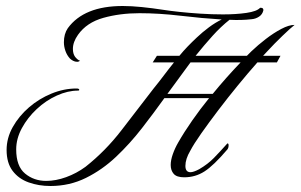

<svg xmlns="http://www.w3.org/2000/svg" viewBox="-20 -589 1002 640"><path d="M148 31Q109 31 75.5 19Q42 7 22 -19.5Q2 -46 2 -89Q2 -129 22.5 -165.5Q43 -202 76.5 -231Q110 -260 151.5 -277Q193 -294 235 -294Q243 -294 244 -290.5Q245 -287 240 -287Q206 -287 169.5 -270.5Q133 -254 102.5 -225.5Q72 -197 53 -162Q34 -127 34 -91Q34 -35 63.5 -10.5Q93 14 134 14Q166 14 200.5 1.5Q235 -11 265 -33Q332 -86 385 -155Q438 -224 492 -294Q510 -316 526.5 -338Q543 -360 560 -381H489L503 -403H578Q591 -419 605.5 -434Q620 -449 636 -464Q655 -482 676.5 -498Q698 -514 719 -524Q654 -528 582 -536.5Q510 -545 445 -545Q380 -545 324.5 -529.5Q269 -514 240 -473Q223 -449 223 -426Q223 -410 230 -400Q233 -396 238 -391.5Q243 -387 247 -387Q243 -383 237 -383Q230 -383 223.5 -386.5Q217 -390 213 -394Q203 -405 198 -419.5Q193 -434 193 -448Q193 -476 206 -495Q260 -569 389 -569Q418 -569 452.5 -565.5Q487 -562 526 -556Q545 -553 577 -549.5Q609 -546 647.5 -543.5Q686 -541 723 -541Q767 -541 801.5 -546Q836 -551 847 -563H850Q858 -563 858 -555Q855 -541 843.5 -533.5Q832 -526 819 -525Q802 -523 783.5 -522.5Q765 -522 745 -523Q716 -500 688.5 -469.5Q661 -439 632 -403H803Q811 -411 818 -418Q840 -439 866 -459Q892 -479 917.5 -492.5Q943 -506 962 -506Q949 -496 921.5 -469.5Q894 -443 871 -418Q864 -411 857 -403H915L903 -381H838Q807 -346 773 -304.5Q739 -263 707.5 -221.5Q676 -180 651 -144.5Q626 -109 614 -86Q598 -59 598 -36Q598 -15 615 -15Q625 -15 644 -25Q673 -42 693 -62.5Q713 -83 738 -111Q742 -111 742 -105Q742 -96 738 -91Q692 -37 661.5 -17.5Q631 2 594 2Q569 2 559 -9.5Q549 -21 549 -39Q549 -55 556 -75Q563 -95 574 -114Q594 -149 620.5 -187Q647 -225 677 -262H528Q493 -213 453 -161.5Q413 -110 367 -66.5Q321 -23 266.5 4Q212 31 148 31ZM538 -276H689Q711 -303 734.5 -329.5Q758 -356 782 -381H615Q600 -361 582 -336Z"/></svg>

Font: Luxurious Script
Style: Regular
Weight: 400
Designer: Robert E. Leuschke
Foundry: Robert E. Leuschke
Version: Version 1.010; ttfautohint (v1.8.3)